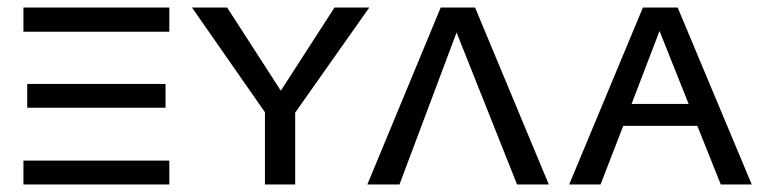

<svg xmlns="http://www.w3.org/2000/svg" viewBox="-20 -488 2036 508"><path d="M42 -468H428V-404H42ZM52 -266H418V-203H52ZM42 -63H428V0H42Z M761 -190V0H681V-191L488 -468H581L723 -248L865 -468H957Z M1348 0 1188 -402 1037 0H952L1146 -468H1237L1432 0Z M1825 -155H1629L1569 0H1486L1681 -468H1773L1969 0H1887ZM1802 -213 1725 -406 1651 -213Z"/></svg>

Font: Ysabeau SC Medium
Style: Regular
Weight: 500
Designer: Christian Thalmann (Catharsis Fonts)
Version: Version 0.003